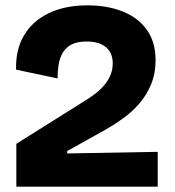

<svg xmlns="http://www.w3.org/2000/svg" viewBox="-20 -697 653 717"><path d="M41 0V-160L304 -325Q320 -335 337 -348Q354 -361 368.5 -378Q383 -395 392 -415.5Q401 -436 401 -461Q401 -487 389.5 -505Q378 -523 356.5 -532.5Q335 -542 304 -542Q269 -542 247.5 -531Q226 -520 214.5 -500.5Q203 -481 199 -456Q195 -431 195 -404L40 -437Q38 -512 70 -565.5Q102 -619 162.5 -648Q223 -677 307 -677Q381 -677 438.5 -654Q496 -631 528.5 -585.5Q561 -540 561 -472Q561 -422 544 -381.5Q527 -341 500 -310Q473 -279 440.5 -255.5Q408 -232 378 -215L231 -133V-124L569 -130V0Z"/></svg>

Font: Bricolage Grotesque ExtraBold
Style: Regular
Weight: 800
Designer: Mathieu Triay
Foundry: Atelier Triay
Version: Version 1.001;gftools[0.9.33.dev8+g029e19f]